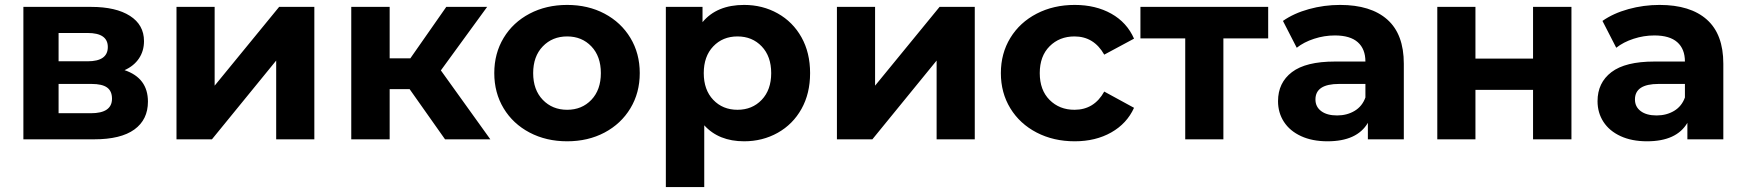

<svg xmlns="http://www.w3.org/2000/svg" viewBox="-20 -566 7082 780"><path d="M581 -153Q581 -80 526 -40Q471 0 362 0H75V-538H350Q451 -538 508 -501.5Q565 -465 565 -399Q565 -359 544.5 -328.5Q524 -298 486 -281Q581 -249 581 -153ZM218 -317H336Q418 -317 418 -375Q418 -432 336 -432H218ZM435 -165Q435 -196 415 -210.5Q395 -225 352 -225H218V-106H349Q435 -106 435 -165Z M697 -538H852V-218L1114 -538H1257V0H1102V-320L841 0H697Z M1644 -204H1563V0H1407V-538H1563V-329H1647L1793 -538H1959L1771 -280L1972 0H1788Z M1988 -269Q1988 -349 2026 -412Q2064 -475 2131.5 -510.5Q2199 -546 2284 -546Q2369 -546 2436 -510.5Q2503 -475 2541 -412Q2579 -349 2579 -269Q2579 -189 2541 -126Q2503 -63 2436 -27.5Q2369 8 2284 8Q2199 8 2131.5 -27.5Q2064 -63 2026 -126Q1988 -189 1988 -269ZM2421 -269Q2421 -337 2382.5 -377.5Q2344 -418 2284 -418Q2224 -418 2185 -377.5Q2146 -337 2146 -269Q2146 -201 2185 -160.5Q2224 -120 2284 -120Q2344 -120 2382.5 -160.5Q2421 -201 2421 -269Z M3271 -269Q3271 -186 3236 -123.5Q3201 -61 3139.5 -26.5Q3078 8 3003 8Q2900 8 2841 -57V194H2685V-538H2834V-476Q2892 -546 3003 -546Q3078 -546 3139.5 -511.5Q3201 -477 3236 -414.5Q3271 -352 3271 -269ZM3113 -269Q3113 -337 3074.5 -377.5Q3036 -418 2976 -418Q2916 -418 2877.5 -377.5Q2839 -337 2839 -269Q2839 -201 2877.5 -160.5Q2916 -120 2976 -120Q3036 -120 3074.5 -160.5Q3113 -201 3113 -269Z M3380 -538H3535V-218L3797 -538H3940V0H3785V-320L3524 0H3380Z M4046 -269Q4046 -349 4084.5 -412Q4123 -475 4191.5 -510.5Q4260 -546 4346 -546Q4431 -546 4494.5 -510.5Q4558 -475 4587 -409L4466 -344Q4424 -418 4345 -418Q4284 -418 4244 -378Q4204 -338 4204 -269Q4204 -200 4244 -160Q4284 -120 4345 -120Q4425 -120 4466 -194L4587 -128Q4558 -64 4494.5 -28Q4431 8 4346 8Q4260 8 4191.5 -27.5Q4123 -63 4084.5 -126Q4046 -189 4046 -269Z M5132 -410H4950V0H4795V-410H4613V-538H5132Z M5683 -307V0H5537V-67Q5493 8 5373 8Q5311 8 5265.5 -13Q5220 -34 5196 -71Q5172 -108 5172 -155Q5172 -230 5228.5 -273Q5285 -316 5403 -316H5527Q5527 -367 5496 -394.5Q5465 -422 5403 -422Q5360 -422 5318.5 -408.5Q5277 -395 5248 -372L5192 -481Q5236 -512 5297.5 -529Q5359 -546 5424 -546Q5549 -546 5616 -486.5Q5683 -427 5683 -307ZM5527 -170V-225H5420Q5324 -225 5324 -162Q5324 -132 5347.5 -114.5Q5371 -97 5412 -97Q5452 -97 5483 -115.5Q5514 -134 5527 -170Z M5819 -538H5974V-328H6208V-538H6364V0H6208V-201H5974V0H5819Z M6981 -307V0H6835V-67Q6791 8 6671 8Q6609 8 6563.5 -13Q6518 -34 6494 -71Q6470 -108 6470 -155Q6470 -230 6526.5 -273Q6583 -316 6701 -316H6825Q6825 -367 6794 -394.5Q6763 -422 6701 -422Q6658 -422 6616.5 -408.5Q6575 -395 6546 -372L6490 -481Q6534 -512 6595.5 -529Q6657 -546 6722 -546Q6847 -546 6914 -486.5Q6981 -427 6981 -307ZM6825 -170V-225H6718Q6622 -225 6622 -162Q6622 -132 6645.5 -114.5Q6669 -97 6710 -97Q6750 -97 6781 -115.5Q6812 -134 6825 -170Z"/></svg>

Font: APTA Sans Regular
Style: Bold Italic
Weight: 700
Version: Version 7.200